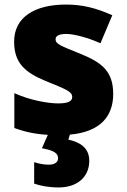

<svg xmlns="http://www.w3.org/2000/svg" viewBox="-20 -583 557 843"><path d="M372 123C372 59 320 39 280 30L287 8C423 -4 477 -75 477 -170C477 -267 431 -307 335 -346C243 -383 224 -390 224 -411C224 -426 241 -434 271 -434C304 -434 366 -418 421 -393L473 -516C404 -547 343 -563 270 -563C133 -563 42 -508 42 -400C42 -309 87 -266 179 -228C272 -190 297 -181 297 -157C297 -138 278 -129 235 -129C193 -129 113 -142 43 -174V-21C92 -3 137 6 190 9L164 68C215 77 235 89 235 112C235 129 220 140 195 140C173 140 152 136 130 129V223C154 232 192 240 238 240C319 240 372 194 372 123Z"/></svg>

Font: Noto Sans Gurmukhi Black
Style: Regular
Weight: 900
Designer: Jelle Bosma - Monotype Design Team
Foundry: Monotype Imaging Inc.
Version: Version 2.004